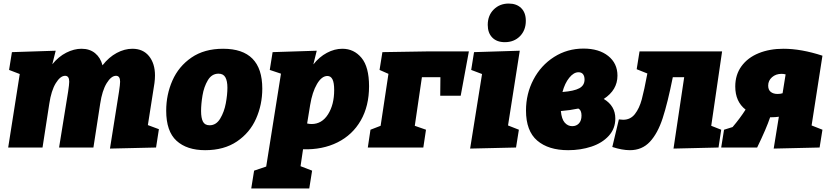

<svg xmlns="http://www.w3.org/2000/svg" viewBox="-20 -829 4670 1079"><path d="M811 -126 873 -103 857 0 598 6 649 -315Q655 -355 655 -370Q655 -403 632 -403Q605 -403 579.5 -361.5Q554 -320 543 -246L505 0H312L363 -315Q369 -355 369 -370Q369 -403 346 -403Q319 -403 293.5 -361.5Q268 -320 257 -246L219 0H26L91 -413L31 -436L47 -536L293 -544L274 -468Q309 -511 352.5 -533Q396 -555 438 -555Q484 -555 514.5 -530Q545 -505 556 -462Q592 -508 636 -531.5Q680 -555 724 -555Q784 -555 817.5 -513.5Q851 -472 851 -405Q851 -385 848 -362Z M1454 -331Q1454 -241 1419 -162Q1384 -83 1311.5 -34Q1239 15 1133 15Q1030 15 972 -38Q914 -91 914 -207Q914 -297 949 -376.5Q984 -456 1056 -505.5Q1128 -555 1234 -555Q1454 -555 1454 -331ZM1110 -205Q1110 -166 1120.5 -145.5Q1131 -125 1158 -125Q1195 -125 1217.5 -162.5Q1240 -200 1249 -248.5Q1258 -297 1258 -336Q1258 -374 1246.5 -394.5Q1235 -415 1208 -415Q1170 -415 1148 -378Q1126 -341 1118 -292.5Q1110 -244 1110 -205Z M1683 10 1669 105 1734 130 1718 230H1392L1408 130L1476 107L1559 -415L1496 -436L1512 -536L1760 -544L1741 -467Q1774 -509 1817 -532Q1860 -555 1904 -555Q1969 -555 2011.5 -504Q2054 -453 2054 -344Q2054 -233 2007.5 -152Q1961 -71 1877 -29Q1793 13 1683 10ZM1723 -239 1706 -135Q1719 -132 1731 -132Q1789 -132 1823.5 -186.5Q1858 -241 1858 -323Q1858 -364 1848.5 -383Q1839 -402 1820 -402Q1788 -402 1761.5 -357Q1735 -312 1723 -239Z M2129 -536 2376 -540H2615L2569 -291H2454L2455 -395H2351L2311 -122L2374 -100L2359 0H2047L2062 -100L2119 -122L2163 -414L2113 -436Z M2644 -536 2901 -544 2835 -124 2896 -100 2880 0 2622 6 2689 -413 2628 -436ZM2721 -689Q2721 -742 2754.5 -775.5Q2788 -809 2839 -809Q2883 -809 2909 -783.5Q2935 -758 2935 -712Q2935 -659 2902 -625.5Q2869 -592 2817 -592Q2772 -592 2746.5 -618Q2721 -644 2721 -689Z M3438 -163Q3438 -106 3401 -65.5Q3364 -25 3303.5 -5Q3243 15 3173 15Q3062 15 2999 -39Q2936 -93 2936 -208Q2936 -302 2978 -382Q3020 -462 3094 -509Q3168 -556 3259 -556Q3346 -556 3398 -514.5Q3450 -473 3450 -404Q3450 -323 3373 -273Q3438 -234 3438 -163ZM3141 -312Q3206 -317 3235.5 -333Q3265 -349 3265 -382Q3265 -401 3256.5 -412Q3248 -423 3231 -423Q3204 -423 3179 -392Q3154 -361 3141 -312ZM3248 -180Q3248 -210 3230 -219Q3183 -209 3132 -205Q3136 -160 3153.5 -140Q3171 -120 3196 -120Q3219 -120 3233.5 -135.5Q3248 -151 3248 -180Z M4038 -540 3977 -122 4033 -100 4018 0 3765 6 3825 -395H3761Q3732 -250 3704 -164.5Q3676 -79 3632 -32Q3588 15 3520 15Q3476 15 3421 -3L3458 -158Q3474 -156 3482 -156Q3523 -156 3548 -188Q3573 -220 3586.5 -270Q3600 -320 3618 -416L3558 -440L3574 -540Z M4541 -124 4602 -100 4586 0 4328 6 4357 -173Q4336 -170 4315 -170H4308Q4287 -107 4235 0H4033L4049 -100L4097 -115Q4138 -163 4170 -213Q4112 -258 4112 -343Q4112 -409 4147 -457Q4182 -505 4243.5 -530Q4305 -555 4383 -555Q4483 -555 4602 -516ZM4378 -305 4395 -411Q4384 -414 4372 -414Q4340 -414 4318.5 -395Q4297 -376 4297 -348Q4297 -324 4311.5 -312.5Q4326 -301 4350 -301Q4366 -301 4378 -305Z"/></svg>

Font: Bitter Pro Black
Style: Italic
Weight: 900
Italic angle: -9°
Designer: Sol Matas, and Bitter project Authors
Foundry: Sol Matas
Version: Version 1.010